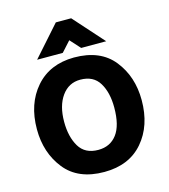

<svg xmlns="http://www.w3.org/2000/svg" viewBox="-133 -1031 1009 1149"><g transform="rotate(-15 371.0 -456.0)"><path d="M314 -739H155L321 -926H416L583 -739H428L371 -802ZM371 -695Q534 -695 615.5 -592.5Q697 -490 697 -344Q697 -186 611 -86Q525 14 371 14Q209 14 127.5 -88.5Q46 -191 46 -337Q46 -494 133 -594Q220 -694 371 -695ZM370 -123Q444 -123 485.5 -178Q527 -233 527 -344Q527 -437 490.5 -497Q454 -557 373 -557Q301 -557 258 -497Q215 -437 215 -338Q215 -245 251.5 -184Q288 -123 370 -123Z"/></g></svg>

Font: Palanquin Dark SemiBold
Style: Regular
Weight: 600
Designer: Pria Ravichandran
Version: Version 1.001